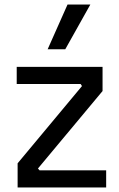

<svg xmlns="http://www.w3.org/2000/svg" viewBox="-20 -830 528 850"><path d="M58 -107 343 -449 337 -458H54V-534H434V-427L148 -84L155 -76H450V0H58ZM279 -810H380L269 -612H191Z"/></svg>

Font: Sora-SIA
Style: Regular
Weight: 400
Designer: Jonathan Barnbrook, Julián Moncada
Foundry: Barnbrook Fonts
Version: Version 2.000